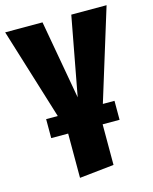

<svg xmlns="http://www.w3.org/2000/svg" viewBox="-124 -609 725 909"><g transform="rotate(-15 238.5 -154.5)"><path d="M487 -533 349 -86H406V7H323V206L154 224V7H71V-86H128L-10 -533H173L242 -147L314 -533Z"/></g></svg>

Font: Fira Sans Condensed ExtraBold
Style: Regular
Weight: 800
Width: 3
Designer: Carrois Corporate & Edenspiekermann AG
Foundry: Carrois Corporate GbR & Edenspiekermann AG
Version: Version 4.203